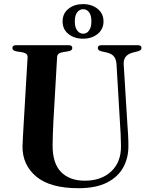

<svg xmlns="http://www.w3.org/2000/svg" viewBox="-20 -926 750 960"><path d="M580.5 -301 562.5 -605.5Q561 -629 550.2 -643Q539.5 -657 515.5 -663L486.5 -669.5Q469 -674 469 -686Q469 -700 487 -700H669.5Q687.5 -700 687.5 -686Q687.5 -674.5 669.5 -669.5L643.5 -663Q595.5 -650 598.5 -604L617 -303.5Q619 -277 620.5 -251.5Q622 -226 622 -199.5Q623 -138.5 596.8 -90Q570.5 -41.5 515 -13.2Q459.5 15 372 15Q231 15 161.5 -43Q92 -101 92.5 -194Q93 -213.5 95 -248.2Q97 -283 99 -317.5L118 -640.5Q119 -659.5 92 -664.5L60 -669.5Q42 -673.5 42 -686Q42 -700 60.5 -700H323.5Q341.5 -700 341.5 -686Q341.5 -673.5 323.5 -670L290.5 -664.5Q266.5 -660 265.5 -640.5L247 -319.5Q245 -283 244.2 -253Q243.5 -223 243 -201Q242.5 -109 285.5 -65.8Q328.5 -22.5 403.5 -22.5Q487 -22.5 536.5 -69.2Q586 -116 585 -197.5Q584.5 -231.5 583.2 -255.8Q582 -280 580.5 -301ZM395 -732.5Q352 -732.5 322.5 -755.8Q293 -779 293 -819Q293 -859 322.5 -882.2Q352 -905.5 395 -905.5Q439 -905.5 468.2 -881.8Q497.5 -858 497.5 -819Q497.5 -780 468.2 -756.2Q439 -732.5 395 -732.5ZM396 -880Q378 -880 366 -864.5Q354 -849 354 -819Q354 -789.5 366 -773.5Q378 -757.5 396 -757.5Q414 -757.5 425.5 -773.8Q437 -790 437 -819Q437 -849 425.5 -864.5Q414 -880 396 -880Z"/></svg>

Font: Fraunces 72pt S000 SemiBold
Style: Regular
Weight: 600
Version: Version 1.000; ttfautohint (v1.8.3)